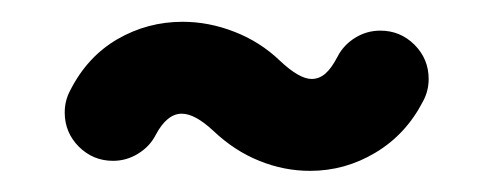

<svg xmlns="http://www.w3.org/2000/svg" viewBox="-20 -348 457 178"><path d="M332.6 -319.6Q351.1 -319.6 364.3 -306.5Q377.4 -293.3 377.4 -274.8Q377.4 -263.7 372.2 -254.1Q356.3 -223.3 328.1 -206.5Q300 -189.6 267.4 -189.6Q243.3 -189.6 220.4 -198.9Q197.4 -208.1 177.8 -226.7Q160.7 -242.6 148.5 -242.6Q134.8 -242.6 124.4 -223Q118.9 -212.2 108.1 -205.6Q97.4 -198.9 84.8 -198.9Q66.3 -198.9 53.1 -212Q40 -225.2 40 -243.7Q40 -254.8 45.2 -264.4Q61.1 -295.6 88.9 -311.7Q116.7 -327.8 149.3 -327.8Q173.7 -327.8 197.4 -318.5Q221.1 -309.3 239.3 -291.9Q257.4 -274.8 268.9 -274.8Q275.9 -274.8 281.7 -279.8Q287.4 -284.8 293 -295.6Q298.5 -306.3 309.3 -313Q320 -319.6 332.6 -319.6Z"/></svg>

Font: 26F Galaxy Sans Extra Bold
Style: Regular
Weight: 800
Designer: C₂₉H₂₅N₃O₅
Version: Version 1.100